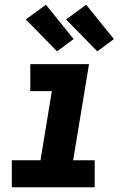

<svg xmlns="http://www.w3.org/2000/svg" viewBox="-20 -791 540 811"><path d="M30 0V-114H151L199 -406H108V-520H356L289 -114H380V0ZM391 -574 259 -709 344 -771 461 -626ZM221 -574 89 -709 174 -771 291 -626Z"/></svg>

Font: Iosevka Heavy Oblique
Style: Regular
Weight: 900
Italic angle: -9°
Monospace: yes
Designer: Belleve Invis
Foundry: Belleve Invis
Version: Version 32.5.0; ttfautohint (v1.8.4)